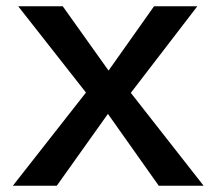

<svg xmlns="http://www.w3.org/2000/svg" viewBox="-20 -596 693 612"><path d="M21 -4H161L324 -233L486 -4H629L397 -300L609 -576H471L326 -371L180 -576H38L254 -301Z"/></svg>

Font: Charger EcoBold
Style: Bold
Weight: 1000
Designer: Jasper
Foundry: Cannot Into Space Fonts
Version: Version 1.1